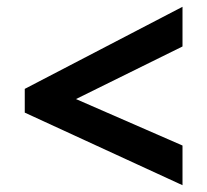

<svg xmlns="http://www.w3.org/2000/svg" viewBox="-20 -616 610 566"><path d="M518 -70 53 -284V-354L518 -596V-479L204 -324L518 -187Z"/></svg>

Font: Noto Sans Gujarati
Style: Regular
Weight: 400
Designer: Jelle Bosma - Monotype Design Team, Universal Thirst
Foundry: Monotype Imaging Inc.
Version: Version 2.102